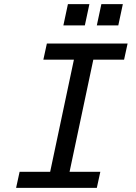

<svg xmlns="http://www.w3.org/2000/svg" viewBox="-20 -910 658 930"><path d="M58 0 75 -78H223L338 -621H190L207 -699H598L581 -621H432L317 -78H466L449 0ZM309 -890H413L391 -787H287ZM471 -890H575L553 -787H449Z"/></svg>

Font: Fragment Mono SC
Style: Italic
Weight: 400
Italic angle: -12°
Monospace: yes
Designer: Wei Huang based on Nimbus Sans by URW Studio, based on Helvetica by Max Miedinger.
Foundry: Wei Huang
Version: Version 1.012; ttfautohint (v1.8.4.7-5d5b)